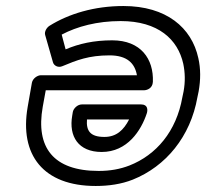

<svg xmlns="http://www.w3.org/2000/svg" viewBox="-20 -584 685 638"><path d="M198 -420 185 -469C236 -496 303 -514 381 -514C506 -514 571 -453 589 -372C595 -343 596 -313 590 -280L586 -261C566 -147 499 -69 410 -34C379 -22 346 -16 308 -16C157 -16 98 -94 122 -229L132 -284H458C468 -284 487 -290 488 -312C491 -388 448 -450 353 -450C292 -450 243 -439 198 -420ZM144 -498C135 -492 127 -479 130 -468L156 -377C159 -366 173 -358 187 -364C235 -384 275 -400 344 -400C402 -400 428 -374 435 -334H116C105 -334 89 -324 86 -309L72 -229C44 -69 124 34 298 34C341 34 383 28 421 13C531 -31 613 -130 636 -261L640 -280C647 -319 647 -356 639 -391C617 -492 533 -564 390 -564C293 -564 208 -538 144 -498ZM220 -200C208 -131 240 -79 318 -79C403 -79 449 -150 468 -208C471 -218 472 -237 449 -237H252C237 -237 224 -223 222 -212ZM269 -187H409C391 -152 367 -129 327 -129C280 -129 266 -149 269 -187Z"/></svg>

Font: Asimov
Style: WidOuIt
Weight: 500
Designer: Google
Version: Version 2.000980; 2014